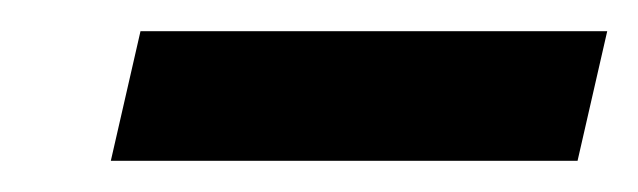

<svg xmlns="http://www.w3.org/2000/svg" viewBox="-20 -300 409 123"><path d="M51 -197 70 -280H369L350 -197Z"/></svg>

Font: Coval
Style: ExtraBold Italic
Weight: 800
Foundry: Context Ltd
Version: Version 001.000